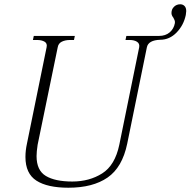

<svg xmlns="http://www.w3.org/2000/svg" viewBox="-20 -868 891 898"><path d="M99 -134Q99 -164 106 -196L198 -647Q202 -665 188.5 -673Q175 -681 153 -681H134L138 -700H330L326 -681H308Q285 -681 269 -673Q253 -665 250 -647L156 -191Q151 -158 151 -138Q151 -71 194.5 -45Q238 -19 318 -19Q398 -19 458 -57Q518 -95 538 -191L631 -647Q634 -664 621 -672.5Q608 -681 586 -681H567L571 -700H724Q754 -700 773.5 -716.5Q793 -733 798 -760Q799 -767 796.5 -773.5Q794 -780 791 -785Q782 -796 782 -807Q782 -825 794 -836.5Q806 -848 823 -848Q835 -848 843 -840Q851 -832 851 -816Q851 -812 849 -798Q839 -750 806 -716Q773 -682 729 -682Q674 -680 667 -647L575 -196Q552 -85 483 -37.5Q414 10 300 10Q202 10 150.5 -23Q99 -56 99 -134Z"/></svg>

Font: Taviraj ExtraLight
Style: Italic
Weight: 275
Italic angle: -12°
Designer: Katatrad Team
Foundry: CadsonDemak
Version: Version 1.001